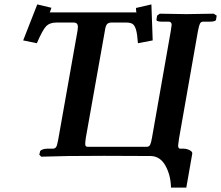

<svg xmlns="http://www.w3.org/2000/svg" viewBox="-20 -709 1002 870"><path d="M331.1 -568.8Q333 -583.5 333 -585.9Q333 -597.2 328.1 -602.1Q323.2 -606.9 312 -606.9H235.8Q205.6 -606.9 189.5 -590.6Q173.3 -574.2 147 -513.2L85 -525.9L148.9 -689L212.9 -673.8Q207 -653.8 205.1 -652.8H599.1Q596.2 -653.8 596.2 -672.9L666 -689L671.9 -525.9L605 -513.2Q602.1 -555.2 596.2 -574.7Q590.3 -594.2 580.6 -600.6Q570.8 -606.9 549.8 -606.9H485.8Q471.2 -606.9 464.6 -599.1Q458 -591.3 455.1 -568.8L369.1 -85.9Q366.2 -66.9 366.2 -57.1Q366.2 -49.3 368.9 -46.6Q371.6 -43.9 377.9 -43.9H645Q655.8 -43.9 660.4 -53.2Q665 -62.5 668.9 -85.9L753.9 -568.8Q757.8 -593.3 757.8 -596.2Q757.8 -610.8 744.1 -610.8H714.8Q687.5 -610.8 689 -620.1L691.9 -638.2L704.1 -647L824.2 -645Q843.3 -645.5 886 -646Q928.7 -646.5 948.2 -647L961.9 -638.2L959 -620.1Q957.5 -610.8 930.2 -610.8H900.9Q890.6 -610.8 886.2 -602.3Q881.8 -593.8 877 -568.8L791 -80.1Q787.1 -53.7 787.1 -49.8Q787.1 -35.2 796.9 -35.2H813Q826.2 -35.2 839.6 -28.3Q853 -21.5 851.1 -12.2L824.2 141.1H754.9Q753.4 84 729.7 41.7Q706.1 -0.5 664.1 -2Q653.8 -2 576.7 -2.4Q499.5 -2.9 451.2 -2.9Q336.9 -2.9 288.1 -2Q271 -1.5 227.8 -0.5Q184.6 0.5 167 1L158.2 -7.8L161.1 -21Q161.6 -26.9 171.1 -31Q180.7 -35.2 192.9 -35.2H220.2Q230.5 -36.1 234.9 -43.7Q239.3 -51.3 244.1 -78.1Z"/></svg>

Font: Linux Libertine
Style: Bold Italic
Weight: 700
Italic angle: -11.5°
Designer: Philipp H. Poll
Foundry: Philipp H. Poll
Version: Version 4.0.5